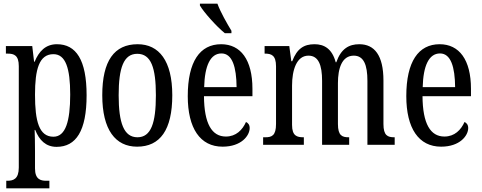

<svg xmlns="http://www.w3.org/2000/svg" viewBox="-20 -786 2614 1042"><path d="M14 236H248V195H231C200 195 170 187 170 128V33C170 -13 169 -52 168 -81H171C193 -25 229 11 287 11C393 11 450 -76 450 -269C450 -461 393 -546 289 -546C227 -546 191 -507 168 -451H165L155 -536H12V-495H22C56 -495 82 -486 82 -427V123C82 186 52 195 20 195H14ZM270 -44C192 -44 170 -128 170 -272C170 -409 192 -492 270 -492C336 -492 361 -416 361 -273C361 -128 336 -44 270 -44Z M724 10C849 10 915 -81 915 -269C915 -456 843 -546 727 -546C600 -546 535 -456 535 -269C535 -81 607 10 724 10ZM726 -41C652 -41 624 -119 624 -269C624 -418 651 -494 725 -494C800 -494 826 -418 826 -269C826 -119 800 -41 726 -41Z M1200 -606H1236V-619C1213 -657 1176 -721 1160 -766H1065V-756C1085 -721 1155 -642 1200 -606ZM1188 10C1290 10 1335 -50 1335 -91C1335 -109 1326 -119 1315 -124C1296 -81 1261 -45 1206 -45C1130 -45 1088 -114 1087 -264H1350V-304C1350 -462 1286 -546 1180 -546C1065 -546 999 -452 999 -264C999 -90 1066 10 1188 10ZM1264 -313H1088C1091 -430 1122 -496 1182 -496C1241 -496 1263 -422 1264 -313Z M1408 0H1629V-41H1627C1592 -41 1565 -48 1565 -108V-321C1565 -407 1590 -484 1654 -484C1708 -484 1728 -434 1728 -347V0H1875V-41H1872C1837 -41 1814 -50 1814 -113V-335C1814 -414 1835 -484 1900 -484C1954 -484 1974 -434 1974 -347V0H2122V-41H2120C2084 -41 2061 -50 2061 -113V-349C2061 -486 2012 -546 1930 -546C1874 -546 1831 -522 1805 -448H1802C1782 -522 1739 -546 1687 -546C1629 -546 1592 -522 1566 -454H1561L1550 -536H1416V-495H1418C1453 -495 1478 -486 1478 -426V-113C1478 -50 1455 -41 1420 -41H1408Z M2374 10C2476 10 2521 -50 2521 -91C2521 -109 2512 -119 2501 -124C2482 -81 2447 -45 2392 -45C2316 -45 2274 -114 2273 -264H2536V-304C2536 -462 2472 -546 2366 -546C2251 -546 2185 -452 2185 -264C2185 -90 2252 10 2374 10ZM2450 -313H2274C2277 -430 2308 -496 2368 -496C2427 -496 2449 -422 2450 -313Z"/></svg>

Font: Noto Serif Myanmar ExtCond
Style: Regular
Weight: 400
Width: 2
Designer: Ben Mitchell and the Monotype Design Team
Foundry: Monotype Imaging Inc.
Version: Version 2.106